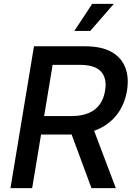

<svg xmlns="http://www.w3.org/2000/svg" viewBox="-20 -965 687 985"><path d="M33.7 0 154.3 -727.5H416.5Q501 -727.5 552.2 -698.5Q603.5 -669.4 623 -617.9Q642.6 -566.4 631.3 -499Q620.1 -432.1 583.3 -381.6Q546.4 -331.1 485.4 -303Q424.3 -274.9 340.3 -274.9H143.1L158.7 -369.6H346.2Q399.4 -369.6 435.5 -385.3Q471.7 -400.9 492.2 -430.2Q512.7 -459.5 519 -499.5Q529.8 -563 498.3 -597.7Q466.8 -632.3 389.2 -632.3H250L145 0ZM449.2 0 327.6 -328.6H449.7L574.2 0ZM361.3 -806.2 453.1 -945.3H564L442.9 -806.2Z"/></svg>

Font: Inter 16pt Medium
Style: Italic
Weight: 500
Italic angle: -9.3988°
Version: Version 4.001;git-66647c0bb